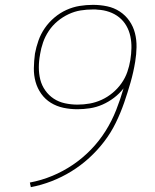

<svg xmlns="http://www.w3.org/2000/svg" viewBox="-20 -763 640 791"><path d="M107 8 103 -11Q151 -20 195.5 -38.5Q240 -57 280 -84Q320 -111 354.5 -146.5Q389 -182 415 -223.5Q441 -265 458.5 -309.5Q476 -354 489 -399Q472 -377 449.5 -360Q427 -343 402 -332Q377 -321 350.5 -317Q324 -313 299 -313Q269 -313 241 -319Q213 -325 189.5 -339.5Q166 -354 150 -376.5Q134 -399 126.5 -426Q119 -453 119.5 -482.5Q120 -512 124 -542Q129 -569 138.5 -596Q148 -623 164.5 -647Q181 -671 204 -690.5Q227 -710 253.5 -722Q280 -734 307.5 -738.5Q335 -743 363 -743Q393 -743 421.5 -737Q450 -731 473.5 -715.5Q497 -700 513 -677Q529 -654 536 -626.5Q543 -599 542.5 -569Q542 -539 537 -509Q530 -466 518 -424Q506 -382 491.5 -340Q477 -298 457 -257Q437 -216 409 -179.5Q381 -143 347 -112Q313 -81 274 -57Q235 -33 192.5 -16.5Q150 0 107 8ZM299 -332Q325 -332 350 -336.5Q375 -341 399 -352Q423 -363 444 -380.5Q465 -398 480.5 -420Q496 -442 504.5 -466.5Q513 -491 517 -516Q521 -541 521.5 -565.5Q522 -590 517 -613.5Q512 -637 500.5 -657Q489 -677 471 -691.5Q453 -706 430 -714Q407 -722 383 -723Q378 -724 373.5 -724Q369 -724 364 -724Q364 -724 363.5 -724Q363 -724 363 -724Q337 -724 312 -720Q287 -716 262.5 -704.5Q238 -693 217 -675.5Q196 -658 181 -635.5Q166 -613 157.5 -588.5Q149 -564 145 -539Q145 -539 145 -538.5Q145 -538 145 -538Q140 -512 140 -485.5Q140 -459 146 -435Q152 -411 166.5 -390.5Q181 -370 201.5 -356.5Q222 -343 247.5 -337.5Q273 -332 299 -332Z"/></svg>

Font: Iosevka Curly Thin Extended
Style: Italic
Weight: 100
Width: 7
Italic angle: -9°
Monospace: yes
Designer: Belleve Invis
Foundry: Belleve Invis
Version: Version 11.1.0; ttfautohint (v1.8.3)